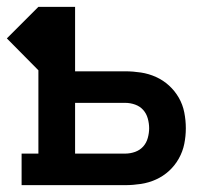

<svg xmlns="http://www.w3.org/2000/svg" viewBox="-23 -540 643 560"><path d="M40 0V-92H89V-335L-3 -428L89 -520H196V-332H342Q365 -332 388 -328.5Q411 -325 432 -315.5Q453 -306 470 -290.5Q487 -275 498.5 -255Q510 -235 514.5 -212Q519 -189 519 -166Q519 -143 514.5 -120.5Q510 -98 498.5 -77.5Q487 -57 470 -41.5Q453 -26 432 -16.5Q411 -7 388 -3.5Q365 0 342 0ZM196 -92H342Q357 -92 371 -97Q385 -102 394.5 -112.5Q404 -123 408 -137.5Q412 -152 412 -166Q412 -180 408 -194.5Q404 -209 394.5 -219.5Q385 -230 371 -235Q357 -240 342 -240H196Z"/></svg>

Font: Iosevka Etoile Semibold
Style: Regular
Weight: 600
Designer: Belleve Invis
Foundry: Belleve Invis
Version: Version 22.1.2; ttfautohint (v1.8.4)